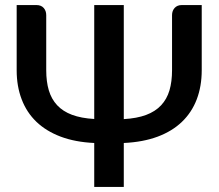

<svg xmlns="http://www.w3.org/2000/svg" viewBox="-20 -740 865 760"><path d="M778.5 -720V-462Q778.5 -398.5 758.8 -346.8Q739 -295 700.2 -257.8Q661.5 -220.5 603.8 -199Q546 -177.5 470 -174V0H353V-174Q277.5 -177.5 220 -199.2Q162.5 -221 124 -258Q85.5 -295 65.8 -346.8Q46 -398.5 46 -462V-720H124Q143 -720 153 -708.5Q163 -697 163 -680V-462Q163 -417 173.2 -382.5Q183.5 -348 206.2 -323.5Q229 -299 265.2 -285.5Q301.5 -272 353 -269V-720H470V-268.5Q522 -271.5 558.2 -285Q594.5 -298.5 617.5 -323Q640.5 -347.5 650.8 -382.2Q661 -417 661 -462V-680Q661 -697 671.2 -708.5Q681.5 -720 700 -720Z"/></svg>

Font: Lato 2
Style: Regular
Weight: 600
Designer: Lukasz Dziedzic with Adam Twardoch and Botio Nikoltchev
Foundry: tyPoland Lukasz Dziedzic
Version: Version 2.015; 2015-08-06; http://www.latofonts.com/